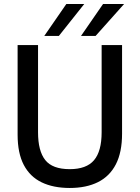

<svg xmlns="http://www.w3.org/2000/svg" viewBox="-20 -921 694 954"><path d="M326.5 13Q245 13 187 -15Q129 -43 98.2 -101.5Q67.5 -160 67.5 -252V-697H169V-263.5Q169 -171 204.8 -125.8Q240.5 -80.5 326.5 -80.5Q409.5 -80.5 447.2 -125Q485 -169.5 485 -264V-697H586.5V-257Q586.5 -164.5 555.8 -104.8Q525 -45 466.8 -16Q408.5 13 326.5 13ZM272.5 -742.5H200L309.5 -901H398.5ZM455 -742.5H382.5L492 -901H596.5Z"/></svg>

Font: Acari Sans Neue SemiBold
Style: Regular
Weight: 600
Designer: Alfredo Marco Pradil (font), Cristiano Sobral (main changes)
Foundry: Hanken Design Co. (font), Cristiano Sobral (main changes)
Version: Version 2.459;March 19, 2022;FontCreator 14.0.0.2808 64-bit;